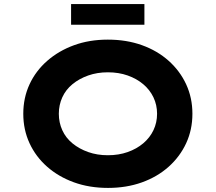

<svg xmlns="http://www.w3.org/2000/svg" viewBox="-20 -910 1057 940"><path d="M509 10Q417 10 341.5 -17.5Q266 -45 210.5 -94Q155 -143 124.5 -209Q94 -275 94 -353Q94 -431 124.5 -497Q155 -563 211 -612Q267 -661 342 -688.5Q417 -716 508 -716Q599 -716 674.5 -689Q750 -662 805.5 -612.5Q861 -563 891.5 -497Q922 -431 922 -353Q922 -275 891.5 -209Q861 -143 805.5 -93.5Q750 -44 674.5 -17Q599 10 509 10ZM508 -150Q561 -150 605 -165.5Q649 -181 681.5 -208.5Q714 -236 731.5 -273Q749 -310 749 -353Q749 -396 731.5 -433Q714 -470 681.5 -497.5Q649 -525 605 -540.5Q561 -556 508 -556Q456 -556 412 -540.5Q368 -525 335 -498Q302 -471 285 -433.5Q268 -396 268 -353Q268 -310 285 -272.5Q302 -235 335 -208Q368 -181 412 -165.5Q456 -150 508 -150ZM328 -789V-890H687V-789Z"/></svg>

Font: Lexend Mega
Style: Bold
Weight: 700
Version: Version 1.007